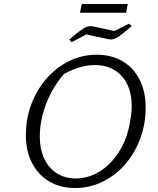

<svg xmlns="http://www.w3.org/2000/svg" viewBox="-20 -937 796 965"><path d="M357 8Q283 8 227.5 -25Q172 -58 141 -118Q110 -178 110 -257Q110 -341 138 -414.5Q166 -488 215 -543.5Q264 -599 328.5 -630.5Q393 -662 466 -662Q540 -662 595.5 -629.5Q651 -597 681.5 -537Q712 -477 712 -397Q712 -313 684.5 -239.5Q657 -166 608.5 -110.5Q560 -55 495.5 -23.5Q431 8 357 8ZM361 -40Q412 -40 459 -63Q506 -86 544 -128.5Q582 -171 607 -229Q618 -255 625.5 -285.5Q633 -316 637.5 -347Q642 -378 642 -403Q642 -499 592 -554.5Q542 -610 456 -610Q413 -610 368.5 -595Q324 -580 282 -553L308 -573Q267 -527 238.5 -473.5Q210 -420 195 -363Q180 -306 180 -252Q180 -188 202 -140.5Q224 -93 265 -66.5Q306 -40 361 -40ZM340 -725 328 -738Q364 -769 384.5 -784Q405 -799 418.5 -803Q432 -807 449 -804L555 -781L628 -818L642 -806Q605 -774 584 -758.5Q563 -743 549.5 -740Q536 -737 519 -741L414 -764ZM382 -873 391 -917H622L614 -873Z"/></svg>

Font: Piazzolla 8pt ExtraLight
Style: Italic
Weight: 250
Italic angle: -11.3°
Designer: Juan Pablo del Peral
Foundry: Huerta Tipografica
Version: Version 2.001